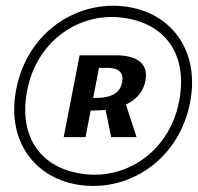

<svg xmlns="http://www.w3.org/2000/svg" viewBox="-20 -690 671 651"><path d="M270 -225 287.5 -315.5H299C313 -315.5 326 -316 338 -317.5L357 -225H443L407 -335.5C445.5 -353.5 466.5 -382 473 -416C484.5 -473.5 445.5 -502.5 373 -502.5H250L196 -225ZM305 -358H296L315.5 -460H344C386 -460 400 -441 394 -410.5C389 -384 370 -358 305 -358ZM271 -60.5C433 -48 588.5 -157.5 624.5 -342.5C660 -526.5 551.5 -657 389 -669.5C226.5 -682 71 -572.5 35 -387.5C-1 -203.5 108 -73 271 -60.5ZM278 -98.5C127 -111 39.5 -217 72.5 -385C103.5 -544.5 238 -643 381.5 -631.5C532.5 -619 620 -513 587 -345C556 -185.5 421.5 -87 278 -98.5Z"/></svg>

Font: Monaspace Neon SemiBold
Style: Italic
Weight: 600
Italic angle: -11°
Designer: Riley Cran & the Lettermatic Team
Foundry: Lettermatic
Version: Version 1.200 (Monaspace Neon)